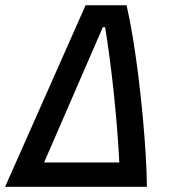

<svg xmlns="http://www.w3.org/2000/svg" viewBox="-43 -714 649 734"><path d="M-23.4 0 284.2 -693.8H440.9Q453.6 -638.7 465.1 -568.6Q476.6 -498.5 486.1 -421.9Q495.6 -345.2 502.7 -268.8Q509.8 -192.4 513.9 -123.3Q518.1 -54.2 518.6 0ZM125.5 -92.8H413.1Q410.2 -153.3 404.5 -223.4Q398.9 -293.5 391.4 -364.5Q383.8 -435.5 375.2 -499Q366.7 -562.5 358.9 -609.9H350.1Z"/></svg>

Font: Cascadia Code NF
Style: Italic
Weight: 400
Italic angle: -10°
Monospace: yes
Designer: Aaron Bell
Foundry: Saja Typeworks
Version: Version 2404.023; ttfautohint (v1.8.4)